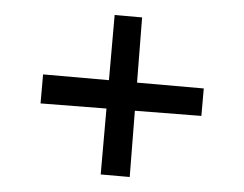

<svg xmlns="http://www.w3.org/2000/svg" viewBox="-43 -562 779 613"><g transform="rotate(5 347.0 -255.5)"><path d="M89.5 -209.2V-302.2H604.5V-214.2ZM300.6 0V-511H388.6L393.6 0Z"/></g></svg>

Font: Andada Pro
Style: Regular
Weight: 400
Designer: Carolina Giovagnoli
Foundry: Huerta Tipografica
Version: Version 3.003